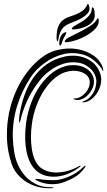

<svg xmlns="http://www.w3.org/2000/svg" viewBox="-20 -984 560 1005"><path d="M281 -42Q317 -48 350.5 -64Q384 -80 411 -105Q413 -106 419 -112Q425 -118 427 -116Q429 -114 426 -110Q423 -106 421 -103Q401 -74 368.5 -55.5Q336 -37 301 -26Q272 -18 239 -20.5Q206 -23 177 -37Q168 -41 166 -43.5Q164 -46 166 -47Q168 -48 172.5 -48Q177 -48 181 -47Q192 -45 206.5 -43.5Q221 -42 235.5 -41.5Q250 -41 262 -41Q274 -41 281 -42ZM147 -336Q142 -301 142 -267.5Q142 -234 146.5 -204.5Q151 -175 160.5 -152Q170 -129 184 -114Q200 -98 223.5 -89.5Q247 -81 274.5 -81Q302 -81 332.5 -89Q363 -97 393 -114Q399 -118 401 -116Q403 -114 399.5 -111.5Q396 -109 393 -107Q367 -87 338 -75Q309 -63 279.5 -60Q250 -57 222.5 -63.5Q195 -70 173 -88Q152 -106 139 -131.5Q126 -157 119.5 -187.5Q113 -218 112 -251Q111 -284 114 -316Q118 -367 134 -419Q150 -471 176.5 -515Q203 -559 240 -592Q277 -625 323 -638Q346 -644 370 -643Q394 -642 414.5 -634Q435 -626 450 -610.5Q465 -595 470 -573Q475 -549 466 -526.5Q457 -504 441 -487.5Q425 -471 405 -464Q385 -457 367 -464Q366 -464 365.5 -467Q365 -470 369 -469Q381 -467 396.5 -474.5Q412 -482 424.5 -495Q437 -508 444.5 -526Q452 -544 449 -563Q446 -577 436.5 -587.5Q427 -598 412 -604.5Q397 -611 378.5 -613Q360 -615 340 -611Q302 -604 269.5 -577.5Q237 -551 212 -513Q187 -475 170 -428.5Q153 -382 147 -336ZM226 -5Q237 -4 248.5 -4Q260 -4 260 -1Q260 0 256 0.5Q252 1 247.5 1Q243 1 238 1Q233 1 232 1Q201 1 171 -8Q141 -17 115.5 -33.5Q90 -50 70 -74Q50 -98 40 -129Q20 -190 17 -248Q14 -306 22 -362Q26 -394 37.5 -434.5Q49 -475 68.5 -517Q88 -559 117.5 -600Q147 -641 188 -675Q231 -711 283.5 -723Q336 -735 384 -727Q432 -719 469 -693.5Q506 -668 518 -629Q519 -627 520 -620.5Q521 -614 519 -612Q518 -611 516 -617Q514 -623 512 -625Q470 -682 417 -697.5Q364 -713 312 -700.5Q260 -688 214 -654.5Q168 -621 141 -580Q94 -509 69.5 -429Q45 -349 47 -264Q48 -225 55.5 -182Q63 -139 85 -100Q107 -60 145.5 -33.5Q184 -7 226 -5ZM82 -381Q90 -434 107.5 -484Q125 -534 153.5 -575.5Q182 -617 224 -647Q266 -677 323 -689Q343 -693 368 -692.5Q393 -692 418 -683.5Q443 -675 464.5 -658Q486 -641 500 -611Q513 -582 509 -554Q505 -526 492 -503.5Q479 -481 460 -466Q441 -451 423 -449Q412 -447 411 -449.5Q410 -452 422 -456Q441 -462 460.5 -486.5Q480 -511 484 -549Q486 -568 479 -586.5Q472 -605 459 -619Q446 -633 428 -643Q410 -653 390 -656Q347 -662 311 -650Q275 -638 248.5 -619.5Q222 -601 205.5 -583Q189 -565 185 -559Q154 -520 131 -474.5Q108 -429 93 -379Q93 -378 91.5 -372Q90 -366 88.5 -359.5Q87 -353 85 -347.5Q83 -342 82 -342Q80 -342 80 -348Q80 -354 80 -360.5Q80 -367 81 -373Q82 -379 82 -381ZM322 -815Q328 -817 327 -813Q326 -809 324 -804Q319 -795 316 -789.5Q313 -784 311 -779.5Q309 -775 307 -769.5Q305 -764 302 -754Q300 -749 298.5 -748Q297 -747 296 -746Q293 -744 291.5 -749Q290 -754 290 -762Q290 -768 291.5 -776Q293 -784 297 -792Q301 -800 307 -806.5Q313 -813 322 -815ZM285 -776Q282 -767 281 -767Q279 -767 277.5 -773Q276 -779 276 -784Q276 -822 284.5 -843.5Q293 -865 307.5 -877Q322 -889 340 -895Q358 -901 376 -908Q394 -915 410.5 -926.5Q427 -938 438 -962Q440 -967 443 -961Q446 -955 448 -946Q451 -928 438.5 -914Q426 -900 408 -889.5Q390 -879 370 -871.5Q350 -864 337 -858Q310 -845 299.5 -823.5Q289 -802 285 -776ZM319 -767Q319 -777 342 -789Q365 -801 394.5 -815.5Q424 -830 452 -848Q480 -866 490 -888H492Q496 -888 496.5 -882Q497 -876 497 -874Q497 -852 477.5 -832Q458 -812 430 -796.5Q402 -781 372.5 -772Q343 -763 323 -763Q319 -763 319 -767ZM356 -835Q358 -842 374.5 -851Q391 -860 410.5 -872Q430 -884 445.5 -901.5Q461 -919 461 -943Q461 -946 461.5 -946Q462 -946 467 -944Q473 -939 474.5 -925.5Q476 -912 476 -904Q476 -886 465 -872Q454 -858 437 -849Q420 -840 400 -835Q380 -830 363 -830Q361 -830 358 -830.5Q355 -831 356 -835Z"/></svg>

Font: Akronim
Style: Regular
Weight: 400
Designer: Grzegorz Klimczewski
Foundry: Fonty.PL
Version: Version 1.002